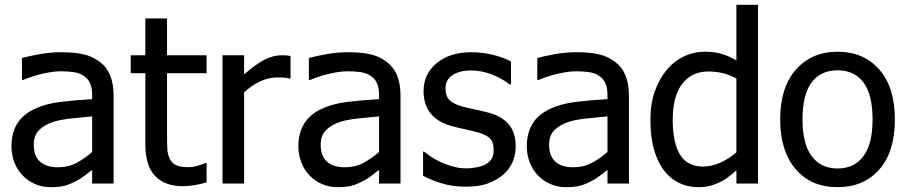

<svg xmlns="http://www.w3.org/2000/svg" viewBox="-20 -761 3757 796"><path d="M362 -131V-278.5Q330 -275.5 281.2 -270.5Q232.5 -265.5 203 -256.5Q166.5 -245 143.2 -222.8Q120 -200.5 120 -160.5Q120 -114.5 145.8 -91Q171.5 -67.5 221 -67.5Q263.5 -67.5 297.8 -86Q332 -104.5 362 -131ZM362 -56.5Q351 -48.5 332.5 -34Q314 -19.5 297 -11Q273.5 1.5 251.2 8.2Q229 15 189 15Q156 15 126.5 2.5Q97 -10 75 -32.5Q53 -54.5 40.2 -86.5Q27.5 -118.5 27.5 -154Q27.5 -209.5 51.2 -248.2Q75 -287 124.5 -310Q169.5 -331 230.5 -338.5Q291.5 -346 362 -350V-367Q362 -398.5 352.5 -417.8Q343 -437 325.5 -447.5Q308.5 -459 283.8 -462.2Q259 -465.5 233 -465.5Q202 -465.5 160 -456.2Q118 -447 76 -429.5H71V-520.5Q95.5 -527.5 141.8 -536Q188 -544.5 233.5 -544.5Q288.5 -544.5 325.8 -536Q363 -527.5 393 -505Q422.5 -483 436.8 -448.2Q451 -413.5 451 -363.5V0H362Z M737.5 11Q664.5 11 623.5 -31Q582.5 -73 582.5 -163V-457.5H522V-532H582.5V-684.5H672.5V-532H836.5V-457.5H672.5V-204.5Q672.5 -164 673.8 -142.2Q675 -120.5 684.5 -101.5Q692.5 -84.5 710.5 -76.2Q728.5 -68 759.5 -68Q781.5 -68 802 -74.5Q822.5 -81 831.5 -85H836.5V-5Q811.5 2.5 785.5 6.8Q759.5 11 737.5 11Z M1184.5 -435.5H1180Q1170 -438.5 1158.5 -439.2Q1147 -440 1131.5 -440Q1095.5 -440 1059.8 -424.2Q1024 -408.5 992 -377.5V0H902.5V-532H992V-452.5Q1041.5 -496 1077.8 -514Q1114 -532 1148.5 -532Q1162 -532 1169 -531.2Q1176 -530.5 1184.5 -529Z M1551.5 -131V-278.5Q1519.5 -275.5 1470.8 -270.5Q1422 -265.5 1392.5 -256.5Q1356 -245 1332.8 -222.8Q1309.5 -200.5 1309.5 -160.5Q1309.5 -114.5 1335.2 -91Q1361 -67.5 1410.5 -67.5Q1453 -67.5 1487.2 -86Q1521.5 -104.5 1551.5 -131ZM1551.5 -56.5Q1540.5 -48.5 1522 -34Q1503.5 -19.5 1486.5 -11Q1463 1.5 1440.8 8.2Q1418.5 15 1378.5 15Q1345.5 15 1316 2.5Q1286.5 -10 1264.5 -32.5Q1242.5 -54.5 1229.8 -86.5Q1217 -118.5 1217 -154Q1217 -209.5 1240.8 -248.2Q1264.5 -287 1314 -310Q1359 -331 1420 -338.5Q1481 -346 1551.5 -350V-367Q1551.5 -398.5 1542 -417.8Q1532.5 -437 1515 -447.5Q1498 -459 1473.2 -462.2Q1448.5 -465.5 1422.5 -465.5Q1391.5 -465.5 1349.5 -456.2Q1307.5 -447 1265.5 -429.5H1260.5V-520.5Q1285 -527.5 1331.2 -536Q1377.5 -544.5 1423 -544.5Q1478 -544.5 1515.2 -536Q1552.5 -527.5 1582.5 -505Q1612 -483 1626.2 -448.2Q1640.5 -413.5 1640.5 -363.5V0H1551.5Z M1910 13Q1856.5 13 1810.2 -1.2Q1764 -15.5 1734 -32.5V-132.5H1738Q1749.5 -123.5 1765 -112.5Q1780.5 -101.5 1806 -89.5Q1829 -79 1856.5 -71Q1884 -63 1913.5 -63Q1935 -63 1959.2 -68Q1983.5 -73 1995 -80.5Q2012 -91.5 2019.2 -103.8Q2026.5 -116 2026.5 -141Q2026.5 -173 2009.2 -189Q1992 -205 1947.5 -216Q1930.5 -220.5 1903 -226.2Q1875.5 -232 1852 -238.5Q1791 -256 1763.5 -293Q1736 -330 1736 -382.5Q1736 -454 1790.2 -499.2Q1844.5 -544.5 1934.5 -544.5Q1978.5 -544.5 2023.2 -533.8Q2068 -523 2098.5 -506V-410.5H2094Q2059.5 -437 2017.2 -453Q1975 -469 1932.5 -469Q1888 -469 1857.5 -450.5Q1827 -432 1827 -394Q1827 -361 1845.2 -344.5Q1863.5 -328 1903.5 -317.5Q1923.5 -312.5 1948 -307.5Q1972.5 -302.5 1999.5 -295.5Q2058.5 -281 2088.2 -246.8Q2118 -212.5 2118 -153.5Q2118 -119 2104.5 -88.2Q2091 -57.5 2064.5 -35.5Q2036 -12 2000.2 0.5Q1964.5 13 1910 13Z M2498.5 -131V-278.5Q2466.5 -275.5 2417.8 -270.5Q2369 -265.5 2339.5 -256.5Q2303 -245 2279.8 -222.8Q2256.5 -200.5 2256.5 -160.5Q2256.5 -114.5 2282.2 -91Q2308 -67.5 2357.5 -67.5Q2400 -67.5 2434.2 -86Q2468.5 -104.5 2498.5 -131ZM2498.5 -56.5Q2487.5 -48.5 2469 -34Q2450.5 -19.5 2433.5 -11Q2410 1.5 2387.8 8.2Q2365.5 15 2325.5 15Q2292.5 15 2263 2.5Q2233.5 -10 2211.5 -32.5Q2189.5 -54.5 2176.8 -86.5Q2164 -118.5 2164 -154Q2164 -209.5 2187.8 -248.2Q2211.5 -287 2261 -310Q2306 -331 2367 -338.5Q2428 -346 2498.5 -350V-367Q2498.5 -398.5 2489 -417.8Q2479.5 -437 2462 -447.5Q2445 -459 2420.2 -462.2Q2395.5 -465.5 2369.5 -465.5Q2338.5 -465.5 2296.5 -456.2Q2254.5 -447 2212.5 -429.5H2207.5V-520.5Q2232 -527.5 2278.2 -536Q2324.5 -544.5 2370 -544.5Q2425 -544.5 2462.2 -536Q2499.5 -527.5 2529.5 -505Q2559 -483 2573.2 -448.2Q2587.5 -413.5 2587.5 -363.5V0H2498.5Z M3122.5 0H3033V-54.5Q3012 -36.5 2997 -25.2Q2982 -14 2961.5 -4.5Q2942 5 2921.8 10Q2901.5 15 2874 15Q2831 15 2794 -3.2Q2757 -21.5 2731.5 -56Q2705 -91.5 2690.8 -143Q2676.5 -194.5 2676.5 -262Q2676.5 -332 2694.8 -383Q2713 -434 2745 -472.5Q2773.5 -507 2814.8 -526.8Q2856 -546.5 2901.5 -546.5Q2941.5 -546.5 2971.2 -537.8Q3001 -529 3033 -510.5V-741H3122.5ZM3033 -129.5V-436Q3000 -452.5 2973.5 -458.5Q2947 -464.5 2916 -464.5Q2847 -464.5 2808 -413Q2769 -361.5 2769 -263.5Q2769 -170 2799 -120.2Q2829 -70.5 2895 -70.5Q2930.5 -70.5 2966 -86.5Q3001.5 -102.5 3033 -129.5Z M3690 -265.5Q3690 -131.5 3625.2 -58.2Q3560.5 15 3452.5 15Q3341.5 15 3278 -60.5Q3214.5 -136 3214.5 -265.5Q3214.5 -399 3280 -472.8Q3345.5 -546.5 3452.5 -546.5Q3560.5 -546.5 3625.2 -473Q3690 -399.5 3690 -265.5ZM3597.5 -265.5Q3597.5 -369 3559.8 -419.2Q3522 -469.5 3452.5 -469.5Q3382.5 -469.5 3344.8 -419.2Q3307 -369 3307 -265.5Q3307 -165.5 3344.8 -114Q3382.5 -62.5 3452.5 -62.5Q3521.5 -62.5 3559.5 -113.2Q3597.5 -164 3597.5 -265.5Z"/></svg>

Font: Myanmar Ethnic
Style: Regular
Weight: 400
Designer: Khon Soe Zaw Thu
Foundry: PaOh Unicode khonsoezawthu@gmail.com and @hotmail.com
Version: Version 1.01 September 27, 2016